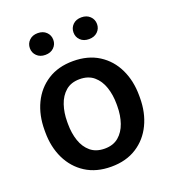

<svg xmlns="http://www.w3.org/2000/svg" viewBox="-134 -825 835 936"><g transform="rotate(-20 283.5 -357.5)"><path d="M38.1 -258.3V-269.5Q38.1 -346.2 67.1 -407Q96.2 -467.8 151.1 -502.9Q206.1 -538.1 283.2 -538.1Q360.8 -538.1 416 -502.9Q471.2 -467.8 500.2 -407Q529.3 -346.2 529.3 -269.5V-258.3Q529.3 -181.6 500.2 -121.1Q471.2 -60.5 416.3 -25.4Q361.3 9.8 284.2 9.8Q206.5 9.8 151.6 -25.4Q96.7 -60.5 67.4 -121.1Q38.1 -181.6 38.1 -258.3ZM155.8 -269.5V-258.3Q155.8 -210.4 169.2 -170.9Q182.6 -131.3 210.9 -107.7Q239.3 -84 284.2 -84Q328.1 -84 356.2 -107.7Q384.3 -131.3 397.9 -170.9Q411.6 -210.4 411.6 -258.3V-269.5Q411.6 -316.4 398.2 -356.2Q384.8 -396 356.4 -420.2Q328.1 -444.3 283.2 -444.3Q238.8 -444.3 210.7 -420.2Q182.6 -396 169.2 -356.2Q155.8 -316.4 155.8 -269.5ZM107.4 -668.5Q107.4 -692.4 124 -708.7Q140.6 -725.1 168 -725.1Q195.8 -725.1 212.4 -708.7Q229 -692.4 229 -668.5Q229 -645 212.4 -628.7Q195.8 -612.3 168 -612.3Q140.6 -612.3 124 -628.7Q107.4 -645 107.4 -668.5ZM333.5 -668Q333.5 -691.9 350.1 -708.3Q366.7 -724.6 394.5 -724.6Q421.9 -724.6 438.7 -708.3Q455.6 -691.9 455.6 -668Q455.6 -644 438.7 -627.9Q421.9 -611.8 394.5 -611.8Q366.7 -611.8 350.1 -627.9Q333.5 -644 333.5 -668Z"/></g></svg>

Font: Vazirmatn RD UI FD Medium
Style: Regular
Weight: 500
Designer: Saber Rastikerdar
Foundry: Saber Rastikerdar
Version: Version 33.003